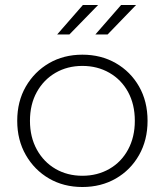

<svg xmlns="http://www.w3.org/2000/svg" viewBox="-20 -745 660 769"><path d="M310 4Q235 4 176.5 -30Q118 -64 83.5 -124Q49 -184 49 -261Q49 -339 83.5 -398.5Q118 -458 176.5 -492Q235 -526 310 -526Q385 -526 444 -492Q503 -458 537 -398.5Q571 -339 571 -261Q571 -184 537 -124Q503 -64 444 -30Q385 4 310 4ZM310 -41Q370 -41 418 -68.5Q466 -96 493 -146Q520 -196 520 -261Q520 -327 493 -376.5Q466 -426 418 -453.5Q370 -481 310 -481Q250 -481 202.5 -453.5Q155 -426 127.5 -376.5Q100 -327 100 -261Q100 -196 127.5 -146Q155 -96 202.5 -68.5Q250 -41 310 -41ZM362 -607 465 -725H525L411 -607ZM209 -607 312 -725H373L258 -607Z"/></svg>

Font: Modern
Style: Regular
Weight: 300
Designer: Julieta Ulanovsky
Foundry: Julieta Ulanovsky
Version: Version 8.000